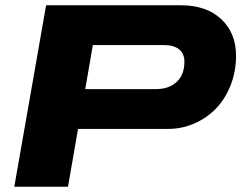

<svg xmlns="http://www.w3.org/2000/svg" viewBox="-20 -708 915 728"><path d="M34.2 0 154.8 -688H666Q762.7 -688 818.8 -635.5Q875 -583 875 -496.1Q875 -437 854.5 -385Q834 -333 799.3 -296.9Q764.6 -260.7 717.3 -240Q669.9 -219.2 617.2 -219.2H275.9L237.8 0ZM303.2 -370.1H570.8Q620.6 -370.1 649.9 -397.5Q679.2 -424.8 679.2 -474.1Q679.2 -504.4 659.2 -520.8Q639.2 -537.1 601.1 -537.1H332Z"/></svg>

Font: Archivo Expanded ExtraBold
Style: Italic
Weight: 800
Width: 7
Italic angle: -10°
Designer: Hector Gatti
Foundry: Omnibus-Type
Version: Version 2.001